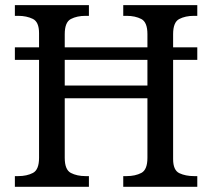

<svg xmlns="http://www.w3.org/2000/svg" viewBox="-20 -717 814 737"><path d="M37.1 0V-41H49.8Q83 -41 106.4 -53.2Q129.9 -65.4 129.9 -111.3V-487.3H37.1V-535.2H129.9V-589.8Q129.9 -632.8 106 -644.5Q82 -656.2 49.8 -656.2H37.1V-697.3H321.3V-656.2H308.6Q275.4 -656.2 252 -644Q228.5 -631.8 228.5 -585.9V-535.2H545.9V-585.9Q545.9 -631.8 522.5 -644Q499 -656.2 465.8 -656.2H453.1V-697.3H737.3V-656.2H724.6Q691.4 -656.2 668 -644Q644.5 -631.8 644.5 -585.9V-535.2H737.3V-487.3H644.5V-106.4Q644.5 -63.5 668.5 -52.2Q692.4 -41 724.6 -41H737.3V0H453.1V-41H465.8Q499 -41 522.5 -53.2Q545.9 -65.4 545.9 -111.3V-339.8H228.5V-111.3Q228.5 -65.4 252 -53.2Q275.4 -41 308.6 -41H321.3V0ZM228.5 -388.7H545.9V-487.3H228.5Z"/></svg>

Font: Noto Serif Todhri
Style: Regular
Weight: 400
Designer: Mikhail Merkuryev
Version: Version 1.000; ttfautohint (v1.8.4.7-5d5b)